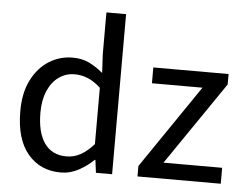

<svg xmlns="http://www.w3.org/2000/svg" viewBox="-51 -774 1086 850"><g transform="rotate(5 491.5 -349.0)"><path d="M247.6 12.2Q156.7 12.2 101.6 -53.2Q46.4 -118.7 46.4 -243.2Q46.4 -324.7 75.4 -381.8Q104.5 -439 152.3 -469Q200.2 -499 256.8 -499Q299.3 -499 329.8 -484.1Q360.4 -469.2 392.6 -442.9L388.2 -525.9V-711.4H475.6V0H403.8L396.5 -56.6H393.6Q365.2 -28.8 327.6 -8.3Q290 12.2 247.6 12.2ZM267.1 -61Q300.3 -61 329.6 -77.1Q358.9 -93.3 388.2 -126V-376.5Q358.4 -403.8 330.1 -415Q301.8 -426.3 272.5 -426.3Q233.4 -426.3 202.4 -404.3Q171.4 -382.3 153.6 -341.6Q135.7 -300.8 135.7 -244.1Q135.7 -156.2 169.2 -108.6Q202.6 -61 267.1 -61ZM588.4 0V-46.4L840.8 -416.5H616.2V-486.8H950.7V-440.4L697.8 -70.8H958.5V0Z"/></g></svg>

Font: Varta Light Medium
Style: Regular
Weight: 500
Version: Version 1.004